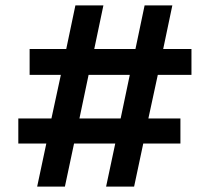

<svg xmlns="http://www.w3.org/2000/svg" viewBox="-20 -693 779 713"><path d="M478 0H374L408 -160H255L221 0H118L152 -160H48V-253H171L206 -415H90V-511H226L260 -673H364L330 -511H483L517 -673H620L586 -511H691V-415H566L531 -253H650V-160H512ZM428 -253 462 -415H309L275 -253Z"/></svg>

Font: Hind Siliguri SemiBold
Style: Regular
Weight: 600
Designer: Jyotish Sonowal
Foundry: Indian Type Foundry
Version: Version 1.001;PS 1.0;hotconv 1.0.86;makeotf.lib2.5.63406; tt